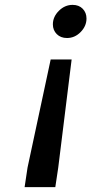

<svg xmlns="http://www.w3.org/2000/svg" viewBox="-20 -518 375 788"><path d="M335 -442Q335 -411 311 -386.5Q287 -362 255 -362Q229 -362 213 -378Q197 -394 197 -418Q197 -449 221.5 -473.5Q246 -498 278 -498Q304 -498 319.5 -482Q335 -466 335 -442ZM274 -274 219 170 207 250H81L93 170L188 -274Z"/></svg>

Font: Be Vietnam SemiBold
Style: Italic
Weight: 600
Italic angle: -9.556°
Designer: Gabriel Lam
Foundry: TypeRant
Version: Version 3.000